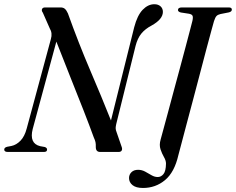

<svg xmlns="http://www.w3.org/2000/svg" viewBox="-36 -736 1142 930"><path d="M122.5 -111.5Q104.5 -41 158.5 -28L180.5 -24Q192 -20.5 192 -11.5Q192 0 177 0H2Q-15.5 0 -15.5 -11.5Q-15.5 -21.5 -1.5 -25L19.5 -29Q43.5 -34 63.5 -54.8Q83.5 -75.5 93.5 -114L210.5 -547Q219 -575.5 205 -598.5L171.5 -674.5Q164.5 -683.5 167.5 -691.8Q170.5 -700 183 -700H257Q270.5 -700 278.2 -693.2Q286 -686.5 293 -671Q345 -526 401 -395.2Q457 -264.5 501.5 -152.5L614 -604Q629 -661.5 655 -688.5Q681 -715.5 711.5 -715.5Q730.5 -715.5 741.8 -705.2Q753 -695 753 -678Q752.5 -642.5 698.5 -612.5Q667 -596 648.5 -573.2Q630 -550.5 620.5 -513L527 -135Q524.5 -124 524.2 -115.5Q524 -107 529.5 -93.5L553 -25.5Q557.5 -14 553.5 -7Q549.5 0 538.5 0H449Q427.5 0 428 -25Q428.5 -38 426.5 -47.5Q424.5 -57 418 -71Q398.5 -125 368.8 -201Q339 -277 304.5 -363.2Q270 -449.5 237 -534.5ZM1000.5 -633.5Q998 -625 988.2 -589.2Q978.5 -553.5 964.2 -500Q950 -446.5 933.5 -383.2Q917 -320 900 -256Q883 -192 868 -135.8Q853 -79.5 842.5 -39.2Q832 1 828 15.5Q809 98.5 763.2 136.5Q717.5 174.5 656.5 174.5Q623 174.5 606 160.8Q589 147 589 126.5Q589 109.5 600.8 98Q612.5 86.5 633 86.5Q651 86.5 667 95.2Q683 104 698 112.8Q713 121.5 728 121.5Q744 121.5 755.8 107.2Q767.5 93 768 56.5Q768 41.5 758.2 24.8Q748.5 8 741.5 -12.8Q734.5 -33.5 742 -60Q745 -70.5 754.2 -104.8Q763.5 -139 776.8 -188.2Q790 -237.5 805.2 -294.2Q820.5 -351 835.8 -407.2Q851 -463.5 863.8 -512Q876.5 -560.5 885.2 -593.2Q894 -626 896 -635Q900 -652.5 896.5 -659.8Q893 -667 879 -669.5L840 -675.5Q826 -679 826 -687.5Q826 -700 845.5 -700H1072Q1087 -700 1087 -689.5Q1087 -679.5 1072.5 -676L1032 -668Q1019 -665 1012.8 -658.5Q1006.5 -652 1000.5 -633.5Z"/></svg>

Font: Fraunces 72pt S000
Style: Italic
Weight: 400
Italic angle: -16°
Version: Version 1.000; ttfautohint (v1.8.3)